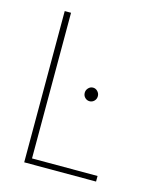

<svg xmlns="http://www.w3.org/2000/svg" viewBox="-98 -694 633 764"><g transform="rotate(15 219.0 -311.5)"><path d="M74 0V-623H100V-23H370V0ZM262 -302Q251 -302 243 -310Q235 -318 235 -330Q235 -341 243 -349.5Q251 -358 262 -358Q273 -358 281 -349.5Q289 -341 289 -330Q289 -318 281 -310Q273 -302 262 -302Z"/></g></svg>

Font: Inconsolata SemiCondensed ExtraLight
Style: Regular
Weight: 200
Width: 4
Monospace: yes
Designer: Raph Levien, Cyreal, Brenton Simpson
Foundry: Raph Levien, Cyreal, Google
Version: Version 3.100; ttfautohint (v1.8.4.7-5d5b)